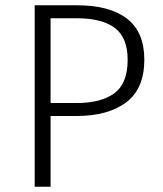

<svg xmlns="http://www.w3.org/2000/svg" viewBox="-20 -705 614 725"><path d="M525 -480Q525 -370 456.5 -318.5Q388 -267 269 -267H171V0H111V-685H272Q394 -685 459.5 -634.5Q525 -584 525 -480ZM462 -479Q462 -563 413.5 -599.5Q365 -636 271 -636H171V-316H269Q362 -316 412 -353Q462 -390 462 -479Z"/></svg>

Font: Statis Sans Light
Style: Regular
Weight: 300
Designer: bBox Type GmbH
Foundry: bBox Type GmbH
Version: Version 1.000